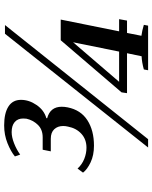

<svg xmlns="http://www.w3.org/2000/svg" viewBox="78 -828 750 947"><g transform="rotate(-90 453.5 -355.0)"><path d="M75 -321 95 -348Q115 -326 142.5 -315Q170 -304 198 -304Q239 -304 266.5 -329Q294 -354 302 -395Q305 -407 305 -419Q305 -446 289 -463Q273 -480 242 -480H180L188 -520H249Q288 -520 311 -544Q334 -568 341 -600Q342 -605 342 -616Q342 -643 324.5 -658Q307 -673 275 -673Q250 -673 219.5 -661Q189 -649 164 -631L155 -657Q179 -677 220 -693.5Q261 -710 308 -710Q368 -710 401 -689Q434 -668 434 -627Q434 -587 408.5 -550Q383 -513 344 -502L343 -498Q400 -483 400 -426Q400 -412 397 -397Q384 -332 333.5 -299.5Q283 -267 208 -267Q161 -267 126 -283.5Q91 -300 75 -321ZM760 -706H803L240 0H199ZM584 -21Q620 -31 649 -32L664 -104H467L471 -131L728 -431H830L772 -143H832L825 -104H764L750 -33Q774 -30 804 -21L800 0H580ZM672 -143 718 -370 523 -143Z"/></g></svg>

Font: Trirong Medium
Style: Italic
Weight: 500
Italic angle: -12°
Designer: Katatrad Team
Foundry: CadsonDemak
Version: Version 1.001